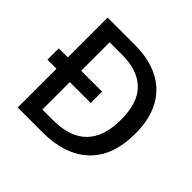

<svg xmlns="http://www.w3.org/2000/svg" viewBox="-174 -896 1078 1078"><g transform="rotate(45 365.5 -357.0)"><path d="M318 -714Q426 -714 505.5 -674.5Q585 -635 628 -557Q671 -479 671 -365Q671 -184 572 -92Q473 0 297 0H100V-308H28V-398H100V-714ZM308 -624H206V-398H372V-308H206V-90H289Q559 -90 559 -362Q559 -497 493.5 -560.5Q428 -624 308 -624Z"/></g></svg>

Font: Noto Sans Syriac Medium
Style: Regular
Weight: 500
Designer: Patrick Giasson and the Monotype Design Team
Foundry: Monotype Imaging Inc.
Version: Version 3.000; ttfautohint (v1.8.4.7-5d5b)